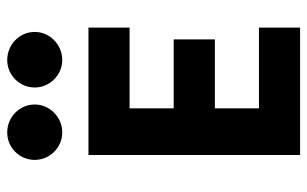

<svg xmlns="http://www.w3.org/2000/svg" viewBox="-182 -682 864 540"><g transform="rotate(-90 250.0 -412.0)"><path d="M147.5 -668.9C190.4 -668.9 226.1 -704.1 226.1 -746.1C226.1 -789.6 190.4 -823.7 147.5 -823.7C105 -823.7 70.3 -789.6 70.3 -746.1C70.3 -704.1 105 -668.9 147.5 -668.9ZM351.1 -668.9C394.5 -668.9 430.2 -704.1 430.2 -746.1C430.2 -789.6 394.5 -823.7 351.1 -823.7C309.1 -823.7 273.9 -789.6 273.9 -746.1C273.9 -704.1 309.1 -668.9 351.1 -668.9ZM442.4 -479.5V-595.2H84V0H442.4V-115.7H215.3V-239.7H409.2V-355.5H215.3V-479.5Z"/></g></svg>

Font: Now ExtraBold
Style: Regular
Weight: 800
Designer: Alfredo Marco Pradil
Foundry: Alfredo Marco Pradil
Version: Version 1.200;hotconv 1.0.109;makeotfexe 2.5.65596